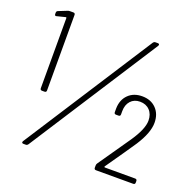

<svg xmlns="http://www.w3.org/2000/svg" viewBox="-124 -828 970 956"><g transform="rotate(20 361.5 -350.0)"><path d="M89 -700H106Q116 -700 116 -690V-290Q116 -280 106 -280H93Q83 -280 83 -290V-661Q83 -663 81.5 -664.5Q80 -666 79 -665L35 -654L31 -653Q24 -653 24 -662V-669Q24 -677 32 -680L77 -698Q81 -700 89 -700ZM90 -12 529 -693Q534 -700 541 -700H554Q560 -700 561.5 -696.5Q563 -693 560 -688L121 -7Q116 0 109 0H96Q90 0 88.5 -3.5Q87 -7 90 -12ZM471 -10V-21Q471 -29 475 -34L594 -206Q642 -277 642 -321Q642 -355 622.5 -375.5Q603 -396 571 -396Q540 -396 521.5 -375.5Q503 -355 503 -321V-304Q503 -294 493 -294H480Q470 -294 470 -304V-324Q471 -370 499 -397.5Q527 -425 572 -425Q618 -425 646 -396.5Q674 -368 674 -321Q674 -268 626 -194Q594 -146 515 -33Q514 -31 515 -29.5Q516 -28 518 -28H678Q688 -28 688 -18V-10Q688 0 678 0H481Q471 0 471 -10Z"/></g></svg>

Font: Barlow Semi Condensed ExLight
Style: Regular
Weight: 275
Width: 4
Designer: Jeremy Tribby
Foundry: Tribby Type
Version: Version 1.408